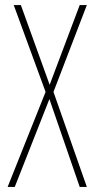

<svg xmlns="http://www.w3.org/2000/svg" viewBox="-20 -734 371 754"><path d="M321 0 190 -373 321 -714H293L175 -401L62 -714H34L159 -373L10 0H38L174 -345L293 0Z"/></svg>

Font: Noto Sans Georgian ExtraCondensed Thin
Style: Regular
Weight: 100
Width: 2
Designer: Monotype Design Team, Akaki Razmadze
Foundry: Google LLC
Version: Version 2.005